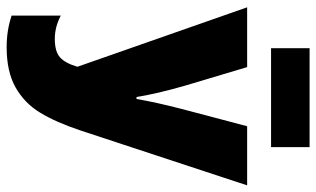

<svg xmlns="http://www.w3.org/2000/svg" viewBox="-207 -735 952 578"><g transform="rotate(90 269.0 -446.0)"><path d="M373 -213Q348 -138 319 -90.5Q290 -43 242.5 -16.5Q195 10 122 10Q71 10 27 -5V-153Q61 -135 97 -135Q135 -135 152.5 -150.5Q170 -166 181 -203L2 -714H182L237 -530Q262 -444 272 -381H278Q288 -440 308 -517L360 -714H538ZM423 -786H125V-902H423Z"/></g></svg>

Font: Noto Sans UI CondBlack
Style: Regular
Weight: 900
Width: 3
Designer: Monotype Design Team
Foundry: Monotype Imaging Inc.
Version: Version 1.001